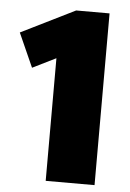

<svg xmlns="http://www.w3.org/2000/svg" viewBox="-50 -706 502 744"><g transform="rotate(5 201.0 -334.0)"><path d="M156 0V-477L65 -432L6 -564L216 -668H346V0Z"/></g></svg>

Font: Gantari Black
Style: Regular
Weight: 900
Version: Version 1.000